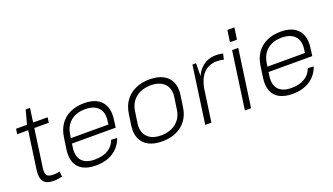

<svg xmlns="http://www.w3.org/2000/svg" viewBox="-66 -1206 2941 1697"><g transform="rotate(-20 1405.0 -357.5)"><path d="M216 7Q147 7 120 -27.5Q93 -62 103 -135L160 -540L195 -671H236L161 -135Q154 -83 169 -64.5Q184 -46 230 -46Q245 -46 259.5 -47.5Q274 -49 290 -53L294 -4Q281 -1 267.5 1.5Q254 4 241 5.5Q228 7 216 7ZM57 -540H354L347 -491H50Z M613 7Q539 7 491 -18.5Q443 -44 423 -93.5Q403 -143 413 -215L429 -325Q439 -395 474 -444.5Q509 -494 566 -520.5Q623 -547 697 -547Q809 -547 861 -486.5Q913 -426 897 -316L888 -248H465L472 -296H847L834 -277L841 -329Q852 -407 811.5 -450.5Q771 -494 689 -494Q604 -494 551.5 -449.5Q499 -405 488 -324L471 -210Q461 -130 499.5 -88Q538 -46 621 -46Q695 -46 744.5 -75.5Q794 -105 814 -161L869 -158Q841 -79 774.5 -36Q708 7 613 7Z M1235 7Q1159 7 1108.5 -19.5Q1058 -46 1036 -96Q1014 -146 1023 -216L1039 -324Q1049 -394 1085 -443.5Q1121 -493 1179.5 -520Q1238 -547 1313 -547Q1389 -547 1439.5 -520.5Q1490 -494 1512.5 -444Q1535 -394 1525 -324L1509 -216Q1500 -146 1463.5 -96Q1427 -46 1369 -19.5Q1311 7 1235 7ZM1243 -46Q1329 -46 1385 -91.5Q1441 -137 1451 -216L1467 -324Q1478 -403 1434.5 -448.5Q1391 -494 1305 -494Q1249 -494 1204.5 -473.5Q1160 -453 1132.5 -415Q1105 -377 1098 -324L1082 -216Q1072 -138 1115 -92Q1158 -46 1243 -46Z M1716 -540H1750L1747 -346L1698 0H1640ZM1717 -305Q1734 -424 1791.5 -485.5Q1849 -547 1940 -547Q1956 -547 1972 -545Q1988 -543 2004 -539L1992 -486Q1965 -494 1929 -494Q1850 -494 1801.5 -442Q1753 -390 1738 -285Z M2147 -540 2071 0H2013L2089 -540ZM2177 -722 2161 -612H2095L2111 -722Z M2462 7Q2388 7 2340 -18.5Q2292 -44 2272 -93.5Q2252 -143 2262 -215L2278 -325Q2288 -395 2323 -444.5Q2358 -494 2415 -520.5Q2472 -547 2546 -547Q2658 -547 2710 -486.5Q2762 -426 2746 -316L2737 -248H2314L2321 -296H2696L2683 -277L2690 -329Q2701 -407 2660.5 -450.5Q2620 -494 2538 -494Q2453 -494 2400.5 -449.5Q2348 -405 2337 -324L2320 -210Q2310 -130 2348.5 -88Q2387 -46 2470 -46Q2544 -46 2593.5 -75.5Q2643 -105 2663 -161L2718 -158Q2690 -79 2623.5 -36Q2557 7 2462 7Z"/></g></svg>

Font: Pathway Extreme 8pt Thin 12pt
Style: Italic
Weight: 100
Italic angle: -8°
Version: Version 1.001;gftools[0.9.26]